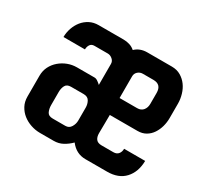

<svg xmlns="http://www.w3.org/2000/svg" viewBox="-114 -647 818 787"><g transform="rotate(30 294.5 -253.0)"><path d="M588.9 -116.2Q587.9 -63.5 558.6 -31.7Q529.3 0 475.6 0H373Q329.1 0 300.8 -37.1Q284.2 -20.5 265.1 -10.3Q246.1 0 222.7 0H158.2Q135.7 0 114.3 -7.3Q92.8 -14.6 76.2 -27.8Q59.6 -41 49.3 -60.1Q39.1 -79.1 39.1 -103.5V-202.1Q39.1 -225.6 48.8 -245.1Q58.6 -264.6 75.2 -278.8Q91.8 -293 112.3 -300.8Q132.8 -308.6 155.3 -308.6H238.3Q246.1 -308.6 254.9 -302.2Q263.7 -295.9 268.6 -291V-390.6Q268.6 -403.3 258.3 -412.1Q248 -420.9 236.3 -420.9H172.9Q159.2 -420.9 152.8 -411.1Q146.5 -401.4 146.5 -388.7H44.9Q44.9 -410.2 52.2 -431.2Q59.6 -452.1 72.3 -467.8Q85 -483.4 103.5 -493.2Q122.1 -502.9 145.5 -502.9H263.7Q278.3 -502.9 292.5 -498.5Q306.6 -494.1 317.4 -484.4Q339.8 -505.9 374 -505.9H490.2Q514.6 -505.9 532.7 -495.1Q550.8 -484.4 563 -467.8Q575.2 -451.2 581.5 -429.7Q587.9 -408.2 587.9 -386.7V-318.4Q587.9 -297.9 582.5 -278.3Q577.1 -258.8 566.4 -242.7Q555.7 -226.6 539.1 -216.8Q522.5 -207 500 -207H369.1Q369.1 -184.6 368.7 -163.6Q368.2 -142.6 368.2 -120.1Q368.2 -102.5 376 -92.3Q383.8 -82 402.3 -82H458Q473.6 -82 481.4 -91.8Q489.3 -101.6 489.3 -116.2ZM490.2 -329.1V-380.9Q490.2 -420.9 452.1 -420.9H402.3Q388.7 -420.9 378.9 -412.1Q369.1 -403.3 369.1 -389.6V-287.1H452.1Q470.7 -287.1 480.5 -299.3Q490.2 -311.5 490.2 -329.1ZM268.6 -122.1V-183.6Q268.6 -200.2 260.7 -213.9Q252.9 -227.5 233.4 -227.5H173.8Q154.3 -227.5 147.5 -214.4Q140.6 -201.2 140.6 -183.6V-122.1Q140.6 -104.5 147 -90.8Q153.3 -77.1 173.8 -77.1H233.4Q251 -77.1 259.8 -91.8Q268.6 -106.4 268.6 -122.1Z"/></g></svg>

Font: RIT TN Joy
Style: Bold
Weight: 700
Designer: Hussain K H
Foundry: Rachana Institute of Typography
Version: 1.6.2